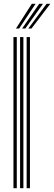

<svg xmlns="http://www.w3.org/2000/svg" viewBox="-20 -996 286 1016"><path d="M121 0V-800H138.5V0ZM51.2 0V-800H68.8V0ZM86.2 0V-800H103.8V0ZM64.5 -845 148.5 -976H168.5L81.2 -845ZM129.8 -845 226.5 -976H246.2L146.5 -845ZM97 -845 187.5 -976H207.5L113.8 -845Z"/></svg>

Font: Big Shoulders Inline Display Thin SemiBold
Style: Regular
Weight: 600
Version: Version 2.002